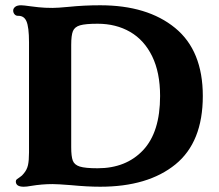

<svg xmlns="http://www.w3.org/2000/svg" viewBox="-20 -698 829 728"><path d="M40 -10Q40 -15 43.5 -18Q47 -21 55.5 -26.5Q64 -32 70 -40Q82 -54 86 -71.5Q90 -89 90 -120V-538Q90 -596 80 -618Q71 -638 50 -638H48Q40 -638 35 -644Q30 -650 30 -658Q30 -666 37.5 -672Q45 -678 60 -678Q69 -678 97 -674Q103 -673 126.5 -670.5Q150 -668 179 -668Q198 -668 240 -672Q298 -678 360 -678Q539 -678 644 -592Q749 -506 749 -334Q749 -159 645 -74.5Q541 10 360 10Q311 10 249 4Q199 0 179 0Q139 0 97 7Q81 10 70 10Q40 10 40 -10ZM350 -60Q458 -60 522.5 -128.5Q587 -197 587 -334Q587 -423 557 -484.5Q527 -546 473.5 -577Q420 -608 350 -608Q304 -608 283.5 -602Q263 -596 256.5 -580Q250 -564 250 -528V-140Q250 -105 256 -89Q262 -73 282.5 -66.5Q303 -60 350 -60Z"/></svg>

Font: Raigarh
Style: Bold
Weight: 700
Designer: jaikishan Patel
Foundry: MagicType
Version: Version 1.000